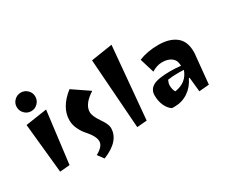

<svg xmlns="http://www.w3.org/2000/svg" viewBox="-108 -922 1578 1331"><g transform="rotate(-30 681.0 -256.5)"><path d="M96.7 11.7 56.6 -384.8 227.5 -410.2 175.8 4.9ZM81.5 -473.1Q59.6 -495.1 59.6 -525.9Q59.6 -556.6 81.5 -578.1Q103.5 -599.6 133.8 -599.6Q164.1 -599.6 186 -578.1Q208 -556.6 208 -525.9Q208 -495.1 186 -473.1Q164.1 -451.2 133.8 -451.2Q103.5 -451.2 81.5 -473.1Z M330.1 -263.7Q330.1 -366.2 438.5 -451.2L569.3 -362.3Q480.5 -305.7 480.5 -243.2Q480.5 -210 517.1 -157.2Q553.7 -104.5 553.7 -75.2Q553.7 29.3 409.2 86.9L374 39.1Q437.5 4.9 437.5 -35.6Q437.5 -76.2 383.8 -135.7Q363.3 -158.2 346.7 -192.9Q330.1 -227.5 330.1 -263.7Z M713.9 11.7 673.8 -545.9 844.7 -572.3 793 4.9Z M1006.8 18.6Q993.2 18.6 987.3 17.6Q960 -1 943.8 -37.1Q927.7 -73.2 927.7 -118.7Q927.7 -164.1 966.3 -187Q1004.9 -210 1108.4 -210Q1146.5 -210 1189.5 -205.1L1187.5 -222.7Q1184.6 -254.9 1157.2 -273.4Q1129.9 -292 1087.4 -292Q1044.9 -292 1002.9 -265.6L967.8 -380.9Q1036.1 -409.2 1124 -409.2Q1211.9 -409.2 1263.2 -369.6Q1314.5 -330.1 1314.5 -246.1Q1314.5 -226.6 1312.5 -215.8L1291 4.9L1210.9 11.7L1199.2 -103.5H1193.4Q1166 -45.9 1117.7 -13.7Q1069.3 18.6 1006.8 18.6ZM1192.4 -170.9 1150.4 -171.9Q1097.7 -171.9 1063.5 -166Q1052.7 -143.6 1052.7 -126Q1052.7 -108.4 1057.1 -92.3Q1061.5 -76.2 1067.4 -71.3Q1163.1 -85.9 1192.4 -170.9Z"/></g></svg>

Font: Ravi Prakash
Style: Regular
Weight: 400
Designer: Appaji Ambarisha Darbha
Version: Version 1.0.4; ttfautohint (v1.2.42-39fb)